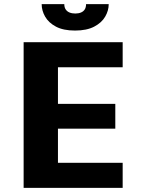

<svg xmlns="http://www.w3.org/2000/svg" viewBox="-20 -903 690 923"><path d="M93.6 0V-700H569.7V-579.7H258.6V-403.7H534.3V-284.3H258.6V-120.3H569.7V0ZM340.6 -756.1Q284.5 -756.1 249.1 -774.9Q213.8 -793.6 197 -822.9Q180.3 -852.1 180.3 -883.1H289.1Q289.1 -867.6 295.8 -857.7Q302.4 -847.8 314.2 -842.9Q326.1 -838 341.8 -838Q357.6 -838 369.3 -842.9Q381 -847.8 387.4 -857.7Q393.7 -867.6 393.7 -883.1H502.6Q502.6 -852.1 485.6 -822.9Q468.6 -793.6 432.7 -774.9Q396.8 -756.1 340.6 -756.1Z"/></svg>

Font: Trispace Thin
Style: Regular
Weight: 100
Designer: Tyler Finck
Foundry: Etcetera Type Company
Version: Version 1.210